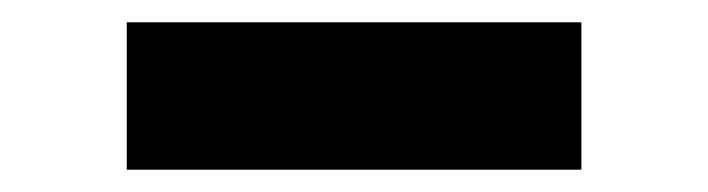

<svg xmlns="http://www.w3.org/2000/svg" viewBox="-20 80 638 173"><path d="M503.9 100.1V232.9H94.2V100.1Z"/></svg>

Font: Righteous
Style: Regular
Weight: 400
Version: Version 1.000